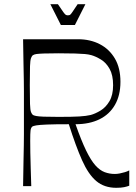

<svg xmlns="http://www.w3.org/2000/svg" viewBox="-20 -887 647 915"><path d="M90 0Q91 -72 92 -118Q93 -164 93.5 -194.5Q94 -225 94 -247.5Q94 -270 94 -293.5Q94 -317 94 -350Q94 -383 94 -406.5Q94 -430 94 -452.5Q94 -475 93.5 -505.5Q93 -536 92 -582Q91 -628 90 -700H352Q410 -700 455.5 -676.5Q501 -653 527.5 -608Q554 -563 554 -497Q554 -433 528 -387.5Q502 -342 454 -318.5Q406 -295 340 -295Q367 -218 390 -170.5Q413 -123 434.5 -99Q456 -75 479 -66.5Q502 -58 527 -58Q539 -58 551 -60.5Q563 -63 575 -66.5Q587 -70 596 -75V-2Q586 2 571.5 5Q557 8 534 8Q477 8 439 -24Q401 -56 371 -123.5Q341 -191 308 -295Q240 -295 204 -293.5Q168 -292 153 -289.5Q138 -287 133 -283Q127 -277 125.5 -264.5Q124 -252 124 -217Q124 -197 124.5 -160Q125 -123 126.5 -80.5Q128 -38 129 0ZM259 -330Q325 -330 358 -332Q391 -334 412 -339Q434 -345 459 -360Q484 -375 501.5 -404.5Q519 -434 519 -481Q519 -529 502.5 -558.5Q486 -588 461.5 -603Q437 -618 416 -624Q402 -628 384.5 -629.5Q367 -631 338 -632Q309 -633 259 -633Q212 -633 188 -632Q164 -631 153.5 -629.5Q143 -628 137 -624Q132 -621 128 -610.5Q124 -600 123 -571.5Q122 -543 122 -481Q122 -421 123 -391.5Q124 -362 128 -352.5Q132 -343 137 -339Q143 -336 153.5 -334Q164 -332 188 -331Q212 -330 259 -330ZM270 -768 220 -867H256Q274 -840 282 -829Q290 -818 294 -816Q298 -814 303 -814Q310 -814 313.5 -816Q317 -818 324.5 -829Q332 -840 350 -867H387L337 -768Z"/></svg>

Font: Ojuju
Style: Regular
Weight: 400
Designer: Chisaokwu Joboson, Mirko Velimirovic
Foundry: Udi Foundry
Version: Version 1.000